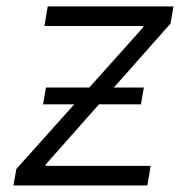

<svg xmlns="http://www.w3.org/2000/svg" viewBox="-20 -565 570 585"><path d="M21 0 29.8 -50.1 415.8 -481.2 416.5 -485.8H115.4L125.4 -545.5H508.5L499.6 -493.3L119.7 -64.3L119 -59.7H438.9L429 0ZM111.2 -247.2 120 -298.3H418.3L409.4 -247.2Z"/></svg>

Font: Inter Light  BETA
Style: Italic
Weight: 300
Italic angle: 9.39999°
Designer: Rasmus Andersson
Foundry: rsms
Version: Version 3.011;git-f93a4a705